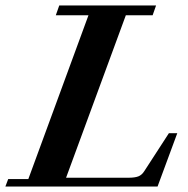

<svg xmlns="http://www.w3.org/2000/svg" viewBox="-30 -683 687 703"><path d="M-10.3 0 0 -27.3H73.7L293.9 -627H174.3L187 -663.1H541.5L528.8 -627H430.7L211.9 -32.2H439.5Q463.4 -32.2 476.3 -37.1Q489.3 -42 498.5 -56.6L588.4 -195.3H619.1L546.9 0Z"/></svg>

Font: Elstob 18pt
Style: Bold Italic
Weight: 700
Italic angle: -20°
Designer: Peter S. Baker
Version: Version 1.015